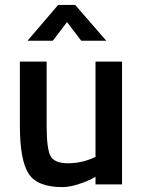

<svg xmlns="http://www.w3.org/2000/svg" viewBox="-20 -751 583 782"><path d="M477 -500V0H369V-31L349 -20Q329 -10 295.5 0.5Q262 11 234 11Q131 11 96 -44.5Q61 -100 61 -239Q61 -239 61 -500H170V-238Q170 -148 185 -117Q200 -86 257.5 -86Q315 -86 369 -112V-500ZM92 -585 217 -731H286L413 -585H311L253 -661L195 -585Z"/></svg>

Font: TitilliumWeb-SemiBold
Style: SemiBold
Weight: 600
Version: Version 1.001;PS 57.000;hotconv 1.0.70;makeotf.lib2.5.55311